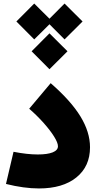

<svg xmlns="http://www.w3.org/2000/svg" viewBox="-20 -1060 545 1082"><path d="M72.3 -939 172.9 -1040 258.8 -954.6 343.8 -1040 445.3 -939 343.8 -837.9 258.8 -923.3 172.9 -837.9ZM158.2 -771 258.8 -872.1 360.4 -771 258.8 -669.9ZM487.3 -230Q487.3 -122.1 410.4 -60.1Q333.5 2 199.7 2Q115.2 2 13.7 -23.4L56.2 -204.6Q133.3 -189.5 192.9 -189.5Q247.1 -189.5 276.9 -201.4Q306.6 -213.4 306.6 -235.8Q306.6 -255.4 284.9 -290.3Q263.2 -325.2 226.3 -366.7Q189.5 -408.2 144.5 -447.3L265.6 -591.3Q378.9 -492.7 433.1 -404.3Q487.3 -315.9 487.3 -230Z"/></svg>

Font: Estedad-FD Black
Style: Regular
Weight: 900
Designer: Amin Abedi
Version: Version 7.3